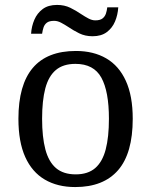

<svg xmlns="http://www.w3.org/2000/svg" viewBox="-20 -754 617 784"><path d="M357.9 -606Q327.6 -606 303.5 -617.9Q279.3 -629.9 259.3 -643.6Q243.7 -653.8 229.2 -661.4Q214.8 -668.9 201.2 -668.9Q181.2 -668.9 171.4 -661.4Q161.6 -653.8 157.7 -641.8Q153.8 -629.9 151.9 -616.2H106.9Q108.9 -647 120.4 -673.6Q131.8 -700.2 154.3 -717Q176.8 -733.9 212.9 -733.9Q243.2 -733.9 267.1 -722.2Q291 -710.4 311.5 -696.3Q327.1 -686 341.3 -678.5Q355.5 -670.9 369.1 -670.9Q388.7 -670.9 398.4 -678.5Q408.2 -686 412.4 -698.2Q416.5 -710.4 418 -724.1H462.9Q460.9 -692.9 449.7 -666.3Q438.5 -639.6 416 -622.8Q393.6 -606 357.9 -606ZM287.1 9.8Q214.8 9.8 162.8 -20.8Q110.8 -51.3 83 -113Q55.2 -174.8 55.2 -269Q55.2 -545.9 290 -545.9Q361.8 -545.9 413.8 -515.6Q465.8 -485.4 493.9 -423.8Q522 -362.3 522 -269Q522 -127.9 462.2 -59.1Q402.3 9.8 287.1 9.8ZM289.1 -42Q338.9 -42 368.7 -67.6Q398.4 -93.3 411.6 -143.8Q424.8 -194.3 424.8 -269Q424.8 -380.9 393.8 -437Q362.8 -493.2 288.1 -493.2Q237.8 -493.2 208 -468Q178.2 -442.9 165 -393.1Q151.9 -343.3 151.9 -269Q151.9 -194.3 165.3 -143.8Q178.7 -93.3 208.7 -67.6Q238.8 -42 289.1 -42Z"/></svg>

Font: Satisar Sharada
Style: Regular
Weight: 400
Designer: Vinodh Rajan & Sunil Mahnoori
Version: 2.2